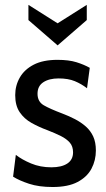

<svg xmlns="http://www.w3.org/2000/svg" viewBox="-20 -740 427 770"><path d="M191 10Q136 10 96.5 -3Q57 -16 32.5 -31.5L43.5 -119Q67.5 -100 104.5 -84.5Q141.5 -69 186 -69Q227 -69 250 -84.2Q273 -99.5 273 -129Q273 -153 260 -168Q247 -183 224 -194.5Q201 -206 170 -218Q136 -230.5 106.5 -247Q77 -263.5 59 -290Q41 -316.5 41 -358.5Q41 -397 59.5 -429.2Q78 -461.5 115.5 -480.8Q153 -500 210.5 -500Q256 -500 286.5 -490.5Q317 -481 340 -468L329 -386Q306.5 -403.5 280 -414.5Q253.5 -425.5 215 -425.5Q177 -425.5 153.8 -410.2Q130.5 -395 130.5 -364Q130.5 -332.5 155.2 -318Q180 -303.5 230.5 -284.5Q257 -274.5 281 -262Q305 -249.5 324 -232.8Q343 -216 353.8 -192.8Q364.5 -169.5 364.5 -136.5Q364.5 -97 347 -63.8Q329.5 -30.5 291.2 -10.2Q253 10 191 10ZM211 -558 94 -659.5V-720.5L211 -646.5L328 -720.5V-659.5Z"/></svg>

Font: Cabin
Style: Regular
Weight: 400
Width: 4
Designer: Pablo Impallari
Foundry: Pablo Impallari. http://www.impallari.com Igino Marini. http://www.ikern.com
Version: Version 3.001